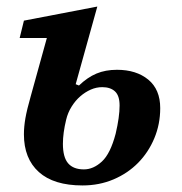

<svg xmlns="http://www.w3.org/2000/svg" viewBox="-20 -554 557 586"><path d="M232 12Q144 12 98.5 -29Q53 -70 53 -144Q53 -167 57.5 -193Q62 -219 74 -261L123 -438H40L53 -491L277 -534L211 -297L221 -293Q247 -318 274.5 -329.5Q302 -341 337 -341Q396 -341 432.5 -311Q469 -281 469 -224Q469 -175 451 -132Q433 -89 401.5 -57Q370 -25 326.5 -6.5Q283 12 232 12ZM236 -37Q265 -37 291 -61Q317 -85 333 -146Q345 -197 345 -232Q345 -262 331 -275Q317 -288 292 -288Q274 -288 257 -280.5Q240 -273 225 -260Q210 -247 198.5 -228.5Q187 -210 182 -189Q172 -148 172 -115Q172 -74 188 -55.5Q204 -37 236 -37Z"/></svg>

Font: IBM Plex Serif SmBld
Style: Italic
Weight: 600
Italic angle: -14°
Designer: Mike Abbink, Paul van der Laan, Pieter van Rosmalen
Foundry: Bold Monday
Version: Version 3.001